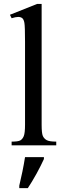

<svg xmlns="http://www.w3.org/2000/svg" viewBox="-20 -750 332 991"><path d="M194.9 -729.7V-106.2Q194.9 -62.6 201 -48.5Q207.2 -34.4 221 -26.7Q234.9 -19 270.3 -19V0H40V-19Q72.8 -19 84.4 -25.1Q95.9 -31.3 102.6 -47.2Q109.2 -63.1 109.2 -106.2V-533.8Q109.2 -613.8 105.9 -632.1Q102.6 -650.3 94.6 -656.4Q86.7 -662.6 73.8 -662.6Q61.5 -662.6 40 -655.9L31.3 -673.8L171.8 -729.7ZM79.5 208.2Q87.7 174.9 95.6 135.9Q103.6 96.9 109.2 61H206.7V70.8Q199.5 86.7 189.7 106.2Q180 125.6 168.7 146.2Q157.4 166.7 145.6 186.2Q133.8 205.6 123.6 221H79.5Z"/></svg>

Font: MM Jasmine
Style: Regular
Weight: 400
Designer: Khon Soe Zaw Thu
Version: Version 1.00 July 11, 2016, initial release